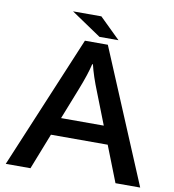

<svg xmlns="http://www.w3.org/2000/svg" viewBox="-96 -963 971 1072"><g transform="rotate(10 390.0 -427.0)"><path d="M391.6 -878.9 508.8 -764.2H400.9L231 -878.9ZM324.7 -729H454.6L771 24.9H630.9L550.8 -179.2H229L148.9 24.9H8.8ZM510.7 -280.3 441.9 -456.1Q406.7 -543 391.6 -606.9H387.7Q374 -547.4 337.9 -456.1L268.6 -280.3Z"/></g></svg>

Font: BIZ UDPGothic
Style: Bold
Weight: 700
Designer: TypeBank Co., Ltd.
Foundry: Morisawa Inc.
Version: Version 1.051